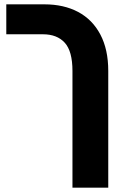

<svg xmlns="http://www.w3.org/2000/svg" viewBox="-20 -625 568 885"><path d="M314 240V-298Q314 -389 278.5 -428Q243 -467 178 -467H9V-605H185Q274 -605 340 -570Q406 -535 442.5 -466Q479 -397 479 -298V240Z"/></svg>

Font: Noto Sans Hebrew SemiCondensed ExtraBold
Style: Regular
Weight: 800
Width: 4
Designer: Monotype Design Team
Foundry: Monotype Imaging Inc.
Version: Version 2.004; ttfautohint (v1.8.4.7-5d5b)